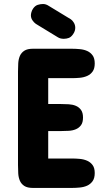

<svg xmlns="http://www.w3.org/2000/svg" viewBox="-20 -923 521 943"><path d="M333 -683.6Q352.5 -683.6 372.6 -681.6Q392.6 -679.7 408.7 -672.4Q424.8 -665 435.1 -650.6Q445.3 -636.2 445.3 -611.3Q445.3 -586.4 435.1 -572Q424.8 -557.6 408.7 -550.3Q392.6 -543 372.6 -541Q352.5 -539.1 333 -539.1H216.8V-412.1H278.3Q297.9 -412.1 317.6 -410.9Q337.4 -409.7 352.8 -403.1Q368.2 -396.5 377.9 -383.1Q387.7 -369.6 387.7 -345.7Q387.7 -321.3 377.9 -308.1Q368.2 -294.9 352.8 -288.3Q337.4 -281.7 317.6 -280.5Q297.9 -279.3 278.3 -279.3H216.8V-144.5H333Q352.5 -144.5 372.6 -142.6Q392.6 -140.6 408.7 -133.3Q424.8 -126 435.1 -111.8Q445.3 -97.7 445.3 -73.2Q445.3 -47.9 434.8 -33.2Q424.3 -18.6 408.2 -11.2Q392.1 -3.9 372.1 -2Q352.1 0 333 0H141.6Q114.3 0 99.4 -9.8Q84.5 -19.5 77.6 -35.4Q70.8 -51.3 69.6 -71.3Q68.4 -91.3 68.4 -112.3V-571.3Q68.4 -592.3 69.6 -612.3Q70.8 -632.3 77.6 -648.2Q84.5 -664.1 99.4 -673.8Q114.3 -683.6 141.6 -683.6ZM328.1 -828.1Q335 -823.7 342.3 -812.3Q349.6 -800.8 349.6 -786.1Q349.6 -779.3 347.2 -771.2Q344.7 -763.2 338.9 -754.9Q329.1 -740.7 317.6 -736.6Q306.2 -732.4 293 -732.4Q285.6 -732.4 278.1 -734.1Q270.5 -735.8 263.7 -740.2L156.2 -805.7Q146.5 -812.5 139.2 -823.5Q131.8 -834.5 131.8 -847.7Q131.8 -854.5 134.3 -863.3Q136.7 -872.1 142.6 -880.9Q152.3 -895 165.5 -899.2Q178.7 -903.3 191.4 -903.3Q205.6 -903.3 218.8 -894.5Z"/></svg>

Font: Concert One
Style: Regular
Weight: 400
Version: Version 1.003